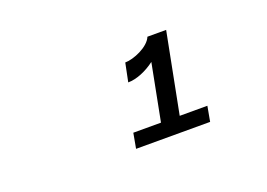

<svg xmlns="http://www.w3.org/2000/svg" viewBox="-54 -951 729 525"><g transform="rotate(-20 310.0 -689.0)"><path d="M321 -782 310 -728C334.5 -728 364 -740.5 388.5 -759L356.5 -594H276L268 -550H483.5L491.5 -594H411L456.5 -827.5H402C391.5 -801 345 -782 321 -782Z"/></g></svg>

Font: Monaspace Krypton Light
Style: Italic
Weight: 300
Italic angle: -11°
Designer: Riley Cran & the Lettermatic Team
Foundry: Lettermatic
Version: Version 1.101 (Monaspace Krypton)